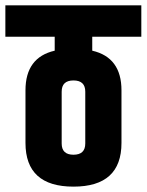

<svg xmlns="http://www.w3.org/2000/svg" viewBox="-60 -691 547 716"><path d="M393 -354V-158Q393 5 214 5Q35 5 35 -158V-354Q35 -477 144 -502V-554H-40V-671H467V-554H284V-502Q393 -477 393 -354ZM258 -156V-349Q258 -391 214 -391Q170 -391 170 -349V-156Q170 -114 214 -114Q258 -114 258 -156Z"/></svg>

Font: Khand Black
Style: Regular
Weight: 900
Designer: Sanchit Sawaria and Jyotish Sonowal (Devanagari), Satya Rajpurohit (Latin)
Foundry: Indian Type Foundry
Version: Version 2.000;PS 1.0;hotconv 1.0.79;makeotf.lib2.5.61930